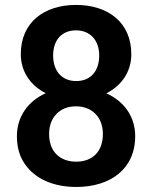

<svg xmlns="http://www.w3.org/2000/svg" viewBox="-20 -741 611 771"><path d="M522.9 -194.3C522.9 -272.9 478 -334.5 407.2 -366.2C469.2 -397.9 507.3 -453.6 507.3 -523.4C507.3 -650.4 414.6 -721.2 285.2 -721.2C156.7 -721.2 63.5 -650.9 63.5 -523.4C63.5 -454.6 101.6 -397.9 163.6 -366.7C92.8 -335 47.9 -272.9 47.9 -194.3C47.9 -149.9 58.6 -112.8 79.6 -82.5C121.6 -21.5 196.3 9.8 286.1 9.8C421.4 9.8 522.9 -61 522.9 -194.3ZM378.4 -518.1C378.4 -456.1 344.2 -415.5 286.1 -415.5C228 -415.5 193.4 -456.1 193.4 -518.1C193.4 -580.6 228.5 -619.1 285.2 -619.1C343.3 -619.1 378.4 -578.1 378.4 -518.1ZM393.1 -202.1C393.1 -133.3 352.1 -91.8 286.1 -91.8C219.7 -91.8 177.2 -133.3 177.2 -202.1C177.2 -235.8 187 -263.2 207 -283.7C226.6 -303.7 252.4 -314 285.2 -314C317.4 -314 343.3 -303.7 363.3 -283.7C383.3 -263.2 393.1 -235.8 393.1 -202.1Z"/></svg>

Font: Vazirmatn SemiBold
Style: Regular
Weight: 600
Designer: Saber Rastikerdar
Foundry: Saber Rastikerdar
Version: Version 33.003